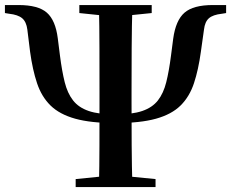

<svg xmlns="http://www.w3.org/2000/svg" viewBox="-26 -761 940 781"><path d="M444.3 -260.4Q343.9 -260.4 280.1 -278.1Q216.3 -295.9 179.6 -331.8Q143 -367.7 124.7 -422.5Q106.4 -477.2 96.4 -550.5L85.2 -640.8Q81.2 -672.3 64.3 -686.7Q47.4 -701.1 11 -705.1L-6 -707.9V-740.5H49.2Q129.3 -740.5 164.6 -709.5Q199.8 -678.5 209 -605.4L218 -534.2Q226 -471.8 237.2 -426.8Q248.4 -381.8 271.2 -352.6Q293.9 -323.5 335 -309.5Q376.1 -295.5 444.3 -295.5Q511.4 -295.5 552.5 -309.5Q593.6 -323.5 616.4 -352.6Q639.1 -381.8 650.3 -426.8Q661.5 -471.8 669.5 -534.2L678.5 -603.4Q688.7 -678.5 724.6 -709.5Q760.5 -740.5 839.7 -740.5H893.8V-707.9L876.5 -705.1Q840.1 -701.1 823.7 -686.7Q807.4 -672.3 803.8 -640.8L791.1 -550.5Q781.1 -477.2 763 -422.5Q744.8 -367.7 708.5 -331.8Q672.2 -295.9 608.4 -278.1Q544.6 -260.4 444.3 -260.4ZM376.4 0Q378.4 -85.2 378.5 -168.5Q378.7 -251.8 378.7 -339.7V-387.2Q378.7 -473.9 378.5 -564Q378.4 -654.1 376.4 -740.5H512.6Q510.1 -655.6 509.6 -565.2Q509.1 -474.9 509.1 -387.2V-340.4Q509.1 -253.8 509.6 -170.2Q510.1 -86.6 512.6 0ZM281.8 0V-32.6L429.1 -47.3H456.6L606.7 -32.6V0ZM296.7 -707.9V-740.5H591.1V-707.9L456.6 -694.2H429.1Z"/></svg>

Font: Noto Serif HK ExtraLight
Style: Regular
Weight: 200
Designer: Ryoko NISHIZUKA 西塚涼子 (kana & ideographs); Frank Grießhammer (Latin, Greek & Cyrillic); Wenlong ZHANG 张文龙 (bopomofo); San
Foundry: Adobe
Version: Version 2.002-H1;hotconv 1.1.0;makeotfexe 2.6.0